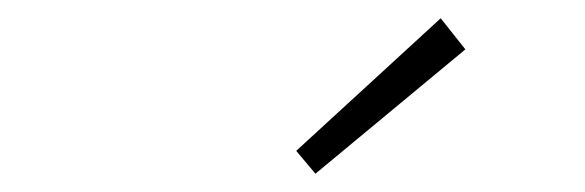

<svg xmlns="http://www.w3.org/2000/svg" viewBox="-20 -770 640 210"><path d="M325 -580 304 -605 462 -750 489 -716Z"/></svg>

Font: Source Code Pro Light
Style: Italic
Weight: 300
Italic angle: -11°
Monospace: yes
Designer: Paul D. Hunt, Teo Tuominen
Foundry: Adobe Systems Incorporated
Version: Version 1.050;PS 1.000;hotconv 16.6.51;makeotf.lib2.5.65220